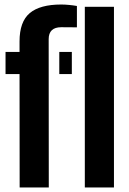

<svg xmlns="http://www.w3.org/2000/svg" viewBox="-20 -830 569 850"><path d="M4.5 -502V-600H66.5V-646.5Q66.5 -734 111.8 -772Q157 -810 251 -810Q267 -810 285.5 -808.2Q304 -806.5 320.5 -803.5V-709Q285 -709.5 251.5 -709.5Q195.5 -709.5 195.5 -656.5L196 0H67L66.5 -502ZM242.5 -502V-600H298V-502ZM355.5 0V-800H484.5V0Z"/></svg>

Font: Big Shoulders Stencil Display ExtraBold
Style: Regular
Weight: 800
Designer: Patric King
Foundry: XO Type Co
Version: Version 1.000